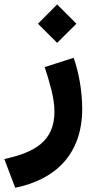

<svg xmlns="http://www.w3.org/2000/svg" viewBox="-46 -589 434 875"><path d="M127 -481 214.4 -393.6 302.2 -481 214.4 -568.8ZM23.4 266.6C208 229.5 328.6 112.3 328.6 -92.8C328.6 -168.5 314.9 -254.9 289.6 -325.7L157.7 -283.2C168.5 -251.5 178.7 -216.8 188 -180.2C197.3 -143.1 202.1 -109.9 202.1 -80.1C202.1 52.7 114.7 105.5 -26.4 135.7Z"/></svg>

Font: Vazirmatn ExtraBold
Style: Regular
Weight: 800
Designer: Saber Rastikerdar
Foundry: Saber Rastikerdar
Version: Version 33.003